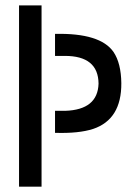

<svg xmlns="http://www.w3.org/2000/svg" viewBox="-20 -704 503 724"><path d="M51.8 0V-683.6H136.7V0ZM187.5 -203.1V-286.1H225.6Q348.6 -290 351.6 -388.7Q350.6 -493.2 224.6 -493.2H187.5V-576.2Q358.4 -580.1 408.2 -507.8Q436.5 -465.8 437.5 -390.6Q438.5 -253.9 331.1 -217.8Q276.4 -200.2 187.5 -203.1Z"/></svg>

Font: Post No Bills Jaffna SemiBold
Style: Regular
Weight: 600
Designer: Kosala Senevirathne, Siva Puranthara, Lasantha Premarathna, Tharique Azeez
Foundry: Mooniak
Version: Version 1.220 ; ttfautohint (v1.6)